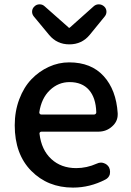

<svg xmlns="http://www.w3.org/2000/svg" viewBox="-20 -852 604 885"><path d="M316.4 12.7Q200.2 12.7 124 -64.5Q47.9 -141.6 47.9 -274.4Q47.9 -338.9 68.8 -394.5Q89.8 -450.2 125 -486.8Q160.2 -523.4 205.1 -543.9Q250 -564.5 298.8 -564.5Q400.4 -564.5 458 -501Q515.6 -437.5 522.5 -330.1Q522.5 -327.1 522.5 -324.2Q522.5 -292 497.1 -269.5Q470.7 -245.1 432.6 -245.1H170.9Q167 -245.1 164.1 -242.2Q161.1 -239.3 162.1 -235.4Q170.9 -161.1 216.3 -119.1Q261.7 -77.1 331.1 -77.1Q379.9 -77.1 425.8 -97.7Q435.5 -102.5 445.3 -102.5Q451.2 -102.5 457 -100.6Q473.6 -95.7 482.4 -81.1Q487.3 -71.3 487.3 -60.5Q487.3 -54.7 486.3 -48.8Q481.4 -32.2 465.8 -24.4Q394.5 12.7 316.4 12.7ZM161.1 -334Q161.1 -330.1 163.6 -327.1Q166 -324.2 169.9 -324.2H414.1Q418 -324.2 420.9 -327.1Q423.8 -330.1 423.8 -334Q421.9 -401.4 390.1 -437.5Q358.4 -473.6 300.8 -473.6Q249 -473.6 210 -436.5Q170.9 -399.4 161.1 -334ZM206.1 -691.4 135.7 -776.4Q127.9 -786.1 127.9 -797.9Q127.9 -812.5 138.7 -822.3Q148.4 -832 162.1 -832Q162.1 -832 163.1 -832Q175.8 -832 185.5 -823.2L295.9 -725.6Q296.9 -723.6 298.8 -723.6Q300.8 -723.6 302.7 -725.6L412.1 -823.2Q421.9 -832 435.5 -832Q449.2 -832 460 -822.3Q470.7 -812.5 470.7 -797.9Q470.7 -786.1 462.9 -776.4L393.6 -691.4Q357.4 -647.5 299.8 -647.5Q242.2 -647.5 206.1 -691.4Z"/></svg>

Font: Gen Jyuu GothicX Medium
Style: Regular
Weight: 500
Designer: Ryoko NISHIZUKA (kana &amp; ideographs); Paul D. Hunt (Latin, Greek &amp; Cyrillic); Wenlong ZHANG (bopomofo); Sandoll C
Version: Version 1.058.20140828